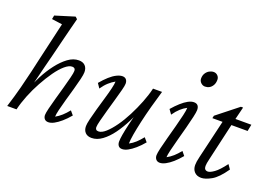

<svg xmlns="http://www.w3.org/2000/svg" viewBox="-97 -939 1700 1210"><g transform="rotate(20 752.5 -334.5)"><path d="M156.2 -312.5Q150.4 -289.1 145 -267.1Q139.6 -245.1 132.3 -215.8Q125 -186.5 112.3 -140.6H103.5Q122.1 -189.5 147.9 -239.3Q173.8 -289.1 206.1 -331.1Q238.3 -373 273.4 -398.9Q308.6 -424.8 345.7 -424.8Q373 -424.8 388.2 -409.2Q403.3 -393.6 403.3 -366.2Q403.3 -350.6 395.5 -317.9Q387.7 -285.2 376 -243.7Q364.3 -202.1 352.5 -161.1Q340.8 -120.1 333 -87.4Q325.2 -54.7 325.2 -40Q346.7 -51.8 366.2 -69.3Q385.7 -86.9 405.3 -111.3L427.7 -85Q403.3 -55.7 379.4 -35.2Q355.5 -14.6 334.5 -3.4Q313.5 7.8 295.9 7.8Q279.3 7.8 270.5 -2.4Q261.7 -12.7 261.7 -28.3Q261.7 -41 269.5 -73.7Q277.3 -106.4 289.1 -147.5Q300.8 -188.5 312.5 -230.5Q324.2 -272.5 332.5 -305.7Q340.8 -338.9 340.8 -352.5Q340.8 -373 319.3 -373Q297.9 -373 270.5 -349.6Q243.2 -326.2 214.8 -286.1Q186.5 -246.1 159.7 -197.3Q132.8 -148.4 112.3 -97.2Q91.8 -45.9 81.1 0H18.6Q42 -74.2 59.1 -140.1Q76.2 -206.1 87.9 -257.3Q99.6 -308.6 106.4 -338.9L167 -601.6L96.7 -611.3L101.6 -636.7L231.4 -676.8L245.1 -664.1Q238.3 -638.7 227.5 -596.2Q216.8 -553.7 204.1 -502.9Q191.4 -452.1 178.7 -400.4Z M637.7 -424.8Q654.3 -424.8 663.1 -414.6Q671.9 -404.3 671.9 -386.7Q671.9 -374 663.6 -342.3Q655.3 -310.5 643.6 -269.5Q631.8 -228.5 620.1 -187Q608.4 -145.5 600.1 -112.8Q591.8 -80.1 591.8 -66.4Q591.8 -57.6 596.7 -51.8Q601.6 -45.9 613.3 -45.9Q634.8 -45.9 661.1 -69.3Q687.5 -92.8 715.3 -131.8Q743.2 -170.9 768.6 -220.2Q793.9 -269.5 814 -320.3Q834 -371.1 844.7 -417H905.3Q888.7 -361.3 873 -304.2Q857.4 -247.1 845.7 -194.8Q834 -142.6 827.1 -102.5Q820.3 -62.5 820.3 -40Q842.8 -51.8 861.8 -69.3Q880.9 -86.9 900.4 -111.3L922.9 -85Q898.4 -55.7 874.5 -35.2Q850.6 -14.6 829.6 -3.4Q808.6 7.8 791 7.8Q774.4 7.8 766.1 -2.9Q757.8 -13.7 757.8 -30.3Q757.8 -47.9 762.7 -77.1Q767.6 -106.4 778.8 -154.8Q790 -203.1 810.5 -277.3H821.3Q803.7 -228.5 778.3 -178.2Q752.9 -127.9 722.2 -85.4Q691.4 -43 656.7 -17.6Q622.1 7.8 585.9 7.8Q558.6 7.8 543.5 -7.8Q528.3 -23.4 528.3 -50.8Q528.3 -66.4 536.1 -99.1Q543.9 -131.8 555.7 -173.3Q567.4 -214.8 579.6 -255.9Q591.8 -296.9 599.6 -329.6Q607.4 -362.3 607.4 -377.9Q585.9 -366.2 565.9 -348.1Q545.9 -330.1 526.4 -301.8L505.9 -332Q530.3 -361.3 553.7 -382.3Q577.1 -403.3 599.1 -414.1Q621.1 -424.8 637.7 -424.8Z M1043.9 7.8Q1027.3 7.8 1018.1 -2.9Q1008.8 -13.7 1008.8 -30.3Q1008.8 -43.9 1016.6 -78.1Q1024.4 -112.3 1036.6 -156.2Q1048.8 -200.2 1060.5 -244.6Q1072.3 -289.1 1080.6 -324.7Q1088.9 -360.4 1088.9 -377Q1067.4 -366.2 1047.4 -348.1Q1027.3 -330.1 1007.8 -301.8L986.3 -332Q1010.7 -360.4 1034.2 -381.3Q1057.6 -402.3 1078.6 -413.6Q1099.6 -424.8 1117.2 -424.8Q1134.8 -424.8 1143.6 -414.6Q1152.3 -404.3 1152.3 -384.8Q1152.3 -371.1 1144.5 -336.4Q1136.7 -301.8 1125 -257.3Q1113.3 -212.9 1101.1 -168.5Q1088.9 -124 1080.6 -88.9Q1072.3 -53.7 1072.3 -40Q1094.7 -51.8 1114.3 -69.3Q1133.8 -86.9 1153.3 -111.3L1174.8 -85Q1150.4 -55.7 1127 -35.2Q1103.5 -14.6 1082 -3.4Q1060.5 7.8 1043.9 7.8ZM1147.5 -541Q1131.8 -541 1119.6 -552.7Q1107.4 -564.5 1107.4 -581.1Q1107.4 -601.6 1116.7 -616.2Q1126 -630.9 1140.1 -638.7Q1154.3 -646.5 1168.9 -646.5Q1184.6 -646.5 1195.8 -635.3Q1207 -624 1207 -607.4Q1207 -585.9 1198.2 -570.8Q1189.5 -555.7 1176.3 -548.3Q1163.1 -541 1147.5 -541Z M1474.6 -103.5Q1428.7 -37.1 1388.7 -14.6Q1348.6 7.8 1321.3 7.8Q1292 7.8 1275.4 -9.8Q1258.8 -27.3 1258.8 -55.7Q1258.8 -66.4 1260.7 -79.6Q1262.7 -92.8 1267.6 -113.3L1328.1 -370.1H1259.8L1263.7 -387.7L1404.3 -499H1418.9L1392.6 -392.6L1330.1 -120.1Q1326.2 -102.5 1324.2 -92.3Q1322.3 -82 1322.3 -72.3Q1322.3 -43.9 1347.7 -43.9Q1362.3 -43.9 1389.2 -63Q1416 -82 1454.1 -132.8ZM1358.4 -370.1 1369.1 -415H1504.9L1496.1 -370.1Z"/></g></svg>

Font: Crimson Pro Light
Style: Italic
Weight: 300
Italic angle: -12°
Designer: Jacques Le Bailly
Foundry: Baron von Fonthausen
Version: Version 1.003